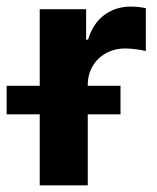

<svg xmlns="http://www.w3.org/2000/svg" viewBox="-63 -558 473 578"><path d="M56.6 -213.9H-43V-299.8H56.6V-530.3H196.3V-438.5H202.1Q216.3 -486.8 250.5 -512.5Q284.7 -538.1 330.1 -538.1Q355 -538.1 376 -533.2V-404.3Q365.2 -407.2 347.2 -409.7Q329.1 -412.1 314.5 -412.1Q282.2 -412.1 256.3 -397.9Q230.5 -383.8 215.8 -358.6Q201.2 -333.5 201.2 -301.8V-299.8H299.8V-213.9H201.2V0H56.6Z"/></svg>

Font: Pretendard JP
Style: Bold
Weight: 700
Designer: Base glyphs from Inter by Rasmus Andersson; Hangeul glyphs from Noto Sans CJK(Source Han Sans) by Jang Soo-young and Kan
Foundry: Kil Hyung-jin
Version: Version 1.309